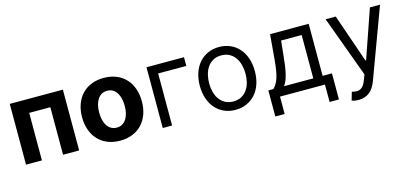

<svg xmlns="http://www.w3.org/2000/svg" viewBox="-64 -1007 3547 1665"><g transform="rotate(-15 1709.5 -174.5)"><path d="M60.4 -545.5H537.3V0H392.8V-426.5H203.1V0H60.4Z M904.5 10.7Q842.3 10.7 792.6 -9.6Q742.9 -29.8 708.1 -66.9Q673.3 -104 654.7 -155.9Q636 -207.7 636 -270.6Q636 -334.2 654.7 -386Q673.3 -437.9 708.1 -475Q742.9 -512.1 792.6 -532.3Q842.3 -552.6 904.5 -552.6Q966.6 -552.6 1016.3 -532.3Q1066.1 -512.1 1100.9 -475Q1135.7 -437.9 1154.3 -386Q1172.9 -334.2 1172.9 -270.6Q1172.9 -207.7 1154.3 -155.9Q1135.7 -104 1100.9 -66.9Q1066.1 -29.8 1016.3 -9.6Q966.6 10.7 904.5 10.7ZM905.2 -106.5Q933.2 -106.5 954.5 -119Q975.9 -131.4 990.2 -153.4Q1004.6 -175.4 1011.9 -205.8Q1019.2 -236.2 1019.2 -271.7Q1019.2 -307.5 1011.9 -337.7Q1004.6 -367.9 990.2 -390.1Q975.9 -412.3 954.5 -424.7Q933.2 -437.1 905.2 -437.1Q876.4 -437.1 854.9 -424.7Q833.5 -412.3 818.9 -390.1Q804.3 -367.9 797.1 -337.7Q789.8 -307.5 789.8 -271.7Q789.8 -236.2 797.1 -205.8Q804.3 -175.4 818.9 -153.4Q833.5 -131.4 854.9 -119Q876.4 -106.5 905.2 -106.5Z M1624.6 -467.3H1371.8V0H1288V-545.5H1624.6Z M1940 11.4Q1884.6 11.4 1839.1 -8.9Q1793.7 -29.1 1761.2 -65.9Q1728.7 -102.6 1710.8 -154.7Q1692.8 -206.7 1692.8 -269.9Q1692.8 -333.8 1710.8 -386Q1728.7 -438.2 1761.2 -475.1Q1793.7 -512.1 1839.1 -532.3Q1884.6 -552.6 1940 -552.6Q1995.4 -552.6 2041 -532.3Q2086.6 -512.1 2119.1 -475.1Q2151.6 -438.2 2169.4 -386Q2187.1 -333.8 2187.1 -269.9Q2187.1 -206.7 2169.4 -154.7Q2151.6 -102.6 2119.1 -65.9Q2086.6 -29.1 2041 -8.9Q1995.4 11.4 1940 11.4ZM1940 -63.9Q1982.2 -63.9 2013 -80.8Q2043.7 -97.7 2063.7 -125.9Q2083.8 -154.1 2093.6 -191.6Q2103.3 -229 2103.3 -269.9Q2103.3 -311.1 2093.6 -348.5Q2083.8 -386 2063.7 -414.6Q2043.7 -443.2 2013 -460.2Q1982.2 -477.3 1940 -477.3Q1898.1 -477.3 1867.2 -460.2Q1836.3 -443.2 1816.2 -414.6Q1796.2 -386 1786.4 -348.5Q1776.6 -311.1 1776.6 -269.9Q1776.6 -229 1786.4 -191.6Q1796.2 -154.1 1816.2 -125.9Q1836.3 -97.7 1867.2 -80.8Q1898.1 -63.9 1940 -63.9Z M2256.7 -78.1H2302.2Q2318.9 -95.5 2331 -115.4Q2343 -135.3 2352.1 -163.9Q2361.2 -192.5 2367.5 -232.4Q2373.9 -272.4 2378.9 -329.5L2397.4 -545.5H2744V-78.1H2827.8V156.2H2744V0H2340.6V156.2H2256.7ZM2660.2 -78.1V-467.3H2475.5L2461.3 -329.5Q2457 -286.9 2451.9 -249.3Q2446.7 -211.6 2439.5 -180Q2432.2 -148.4 2422.1 -122.7Q2411.9 -96.9 2397.4 -78.1Z M2992.5 204.5Q2971.2 204.5 2954.5 201.2Q2937.9 197.8 2931.5 194.6L2952.8 120.7Q2975.9 126.8 2994.5 127.3Q3013.1 127.8 3028.8 120Q3044.4 112.2 3057.5 94.5Q3070.7 76.7 3082 45.5L3097.7 2.8L2896 -545.5H2986.9L3137.4 -110.8H3143.1L3293.7 -545.5H3384.6L3153.1 79.5Q3129.3 143.5 3089.5 174Q3049.7 204.5 2992.5 204.5Z"/></g></svg>

Font: Fast_Sans
Style: Regular
Weight: 400
Designer: Rasmus Andersson
Foundry: rsms
Version: Version 3.018;git-588b23468